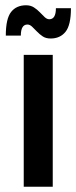

<svg xmlns="http://www.w3.org/2000/svg" viewBox="-20 -708 290 728"><path d="M70 0V-500H180V0ZM172 -562Q154 -562 142 -570Q130 -578 120 -588.5Q110 -599 101.5 -607Q93 -615 84 -615Q59 -615 59 -573H2Q2 -637 22 -662.5Q42 -688 79 -688Q96 -688 108.5 -680Q121 -672 131 -661.5Q141 -651 149.5 -643Q158 -635 167 -635Q192 -635 192 -677H249Q249 -613 228.5 -587.5Q208 -562 172 -562Z"/></svg>

Font: Cuprum SemiBold
Style: Regular
Weight: 600
Designer: Jovanny Lemonad
Foundry: Jovanny Lemonad
Version: Version 3.000